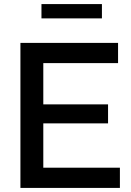

<svg xmlns="http://www.w3.org/2000/svg" viewBox="-20 -920 643 940"><path d="M567 -99V0H80V-710H558V-611H192V-409H509V-316H192V-99ZM183 -830V-900H479V-830Z"/></svg>

Font: Raleway SemiBold
Style: Regular
Weight: 600
Designer: Matt McInerney, Pablo Impallari, Rodrigo Fuenzalida
Foundry: Matt McInerney, Pablo Impallari, Rodrigo Fuenzalida
Version: Version 4.026